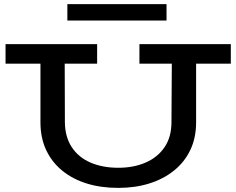

<svg xmlns="http://www.w3.org/2000/svg" viewBox="-20 -901 1151 935"><path d="M556 14Q471 14 402 -7.5Q333 -29 282.5 -70.5Q232 -112 204.5 -171Q177 -230 177 -305V-635H295L296 -305Q297 -233 330 -183.5Q363 -134 421.5 -109Q480 -84 556 -84Q631 -84 689.5 -109.5Q748 -135 781.5 -184.5Q815 -234 815 -306L817 -635H935V-305Q935 -230 907 -171Q879 -112 827.5 -70.5Q776 -29 707 -7.5Q638 14 556 14ZM7 -591V-686H453V-591ZM659 -591V-686H1104V-591ZM791 -881V-801H308V-881Z"/></svg>

Font: BioRhyme SemiExpanded Medium
Style: Regular
Weight: 500
Width: 6
Designer: Aoife Mooney
Foundry: Aoife Mooney Type
Version: Version 1.600;gftools[0.9.33]